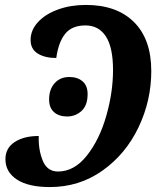

<svg xmlns="http://www.w3.org/2000/svg" viewBox="-20 -748 648 778"><path d="M2 -103Q2 -148 39.5 -172.5Q77 -197 137 -197Q135 -142 153 -97.5Q171 -53 215 -53Q281 -53 332 -117.5Q383 -182 410.5 -278Q438 -374 438 -464Q438 -556 409 -600.5Q380 -645 326 -645Q272 -645 244.5 -611.5Q217 -578 208 -513Q162 -513 133 -531Q104 -549 104 -586Q104 -626 134 -658.5Q164 -691 215 -709.5Q266 -728 328 -728Q453 -728 523 -658.5Q593 -589 593 -460Q593 -340 541 -231.5Q489 -123 395 -56.5Q301 10 182 10Q95 10 48.5 -20.5Q2 -51 2 -103ZM179 -345Q179 -386 201.5 -411Q224 -436 261 -436Q294 -436 314.5 -418.5Q335 -401 335 -367Q335 -321 310.5 -298.5Q286 -276 252 -276Q219 -276 199 -293.5Q179 -311 179 -345Z"/></svg>

Font: Noto Serif Narrow
Style: Bold Italic
Weight: 700
Width: 4
Italic angle: -12°
Designer: Monotype Design Team
Foundry: Monotype Imaging Inc.
Version: Version 1.001